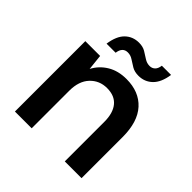

<svg xmlns="http://www.w3.org/2000/svg" viewBox="-184 -832 972 972"><g transform="rotate(45 302.0 -345.5)"><path d="M67 0V-504H173L182 -420Q205 -464 248 -490Q291 -516 350 -516Q441 -516 492.5 -459.5Q544 -403 544 -294V0H424V-283Q424 -346 396 -380Q368 -414 313 -414Q259 -414 223 -376Q187 -338 187 -269V0ZM381 -570Q353 -570 333.5 -581.5Q314 -593 297 -604.5Q280 -616 260 -616Q223 -616 217 -571H152Q161 -633 191 -662Q221 -691 265 -691Q293 -691 312 -679.5Q331 -668 348.5 -656.5Q366 -645 386 -645Q403 -645 414.5 -656Q426 -667 429 -690H495Q486 -629 455.5 -599.5Q425 -570 381 -570Z"/></g></svg>

Font: DM Sans SemiBold
Style: Regular
Weight: 600
Designer: Colophon Foundry, Jonny Pinhorn
Foundry: Colophon Foundry
Version: Version 4.004; ttfautohint (v1.8.4.7-5d5b)